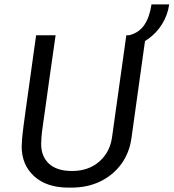

<svg xmlns="http://www.w3.org/2000/svg" viewBox="-20 -847 793 877"><path d="M293 10Q193 10 136 -42Q79 -94 79 -178Q79 -189 81 -213.5Q83 -238 87.5 -271.5Q92 -305 97.5 -346Q103 -387 109.5 -431.5Q116 -476 122 -521Q128 -566 134 -608Q140 -650 145 -686H234Q218 -576 207 -497Q196 -418 188.5 -364Q181 -310 176 -275.5Q171 -241 169.5 -221.5Q168 -202 168 -190Q168 -132 204 -99Q240 -66 309 -66Q385 -66 434 -109.5Q483 -153 492 -222L557 -686H646L581 -220Q572 -150 534.5 -98.5Q497 -47 438.5 -18.5Q380 10 305 10ZM562 -631 570 -686Q614 -697 638.5 -732Q663 -767 672 -827H753Q746 -779 721 -738Q696 -697 656 -668.5Q616 -640 562 -631Z"/></svg>

Font: Chivo Medium Light
Style: Italic
Weight: 300
Italic angle: -8.05°
Version: Version 2.002